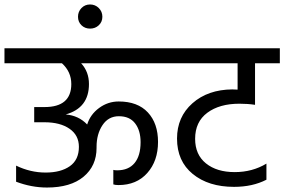

<svg xmlns="http://www.w3.org/2000/svg" viewBox="-42 -858 1272 859"><path d="M714 -642V-575H321Q356 -537 356 -482Q356 -375 252 -346Q310 -341 348 -301Q362 -346 401.5 -375Q441 -404 489 -404Q574 -404 619.5 -355Q665 -306 665 -223Q665 -138 617 -84Q569 -30 488 -30Q474 -30 465 -33V-98Q470 -96 482 -96Q533 -96 560 -128.5Q587 -161 587 -222Q587 -274 562.5 -306Q538 -338 490 -338Q443 -338 416.5 -298Q390 -258 390 -201V-196Q390 -116 332 -67.5Q274 -19 168 -19Q99 -19 30 -45V-117Q94 -86 162 -86Q230 -86 270.5 -114.5Q311 -143 311 -201Q311 -253 269 -282Q227 -311 157 -311H111V-379H157Q277 -379 277 -482Q277 -537 235 -575H-22V-642Z M322.5 -745Q307 -760 307 -783Q307 -806 322.5 -822Q338 -838 361 -838Q384 -838 400 -822Q416 -806 416 -783Q416 -760 400 -745Q384 -730 361 -730Q338 -730 322.5 -745Z M1008 -88Q1087 -88 1150 -126V-54Q1088 -22 1005 -22Q891 -22 820.5 -79.5Q750 -137 750 -238Q750 -335 819 -396Q888 -457 997 -458Q1013 -458 1021 -457V-575H671V-642H1210V-575H1099V-389Q1067 -394 1029 -394Q940 -394 885.5 -353.5Q831 -313 831 -237Q831 -166 879.5 -127Q928 -88 1008 -88Z"/></svg>

Font: Hind
Style: Regular
Weight: 400
Designer: Manushi Parikh, Satya Rajpurohit
Foundry: Indian Type Foundry
Version: Version 2.000;PS 1.0;hotconv 1.0.79;makeotf.lib2.5.61930